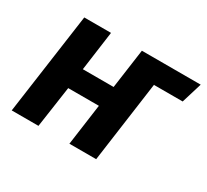

<svg xmlns="http://www.w3.org/2000/svg" viewBox="-112 -700 938 871"><g transform="rotate(30 357.0 -265.0)"><path d="M713.9 -529.8 681.2 -422.9H532.2L530.8 -423.8L472.2 0H332L361.8 -215.8H201.2L169.9 0H29.8L104 -529.8H244.1L215.8 -323.2H377L405.8 -529.8Z"/></g></svg>

Font: FiraGO SemiBold
Style: Italic
Weight: 600
Italic angle: -8°
Designer: bBox Type GmbH
Foundry: bBox Type GmbH
Version: Version 1.001;PS 001.001;hotconv 1.0.88;makeotf.lib2.5.64775